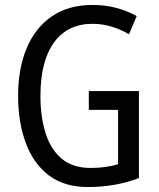

<svg xmlns="http://www.w3.org/2000/svg" viewBox="-20 -744 640 774"><path d="M338 -377H540V-26Q492 -8 441 1Q390 10 334 10Q239 10 177 -37Q115 -84 84 -167.5Q53 -251 53 -358Q53 -466 87 -548.5Q121 -631 188 -677.5Q255 -724 353 -724Q403 -724 447.5 -712.5Q492 -701 531 -679L500 -606Q466 -626 429 -637Q392 -648 353 -648Q252 -648 197.5 -572.5Q143 -497 143 -357Q143 -274 163.5 -208Q184 -142 228.5 -104.5Q273 -67 345 -67Q379 -67 406 -71Q433 -75 456 -82V-301H338Z"/></svg>

Font: Noto Sans Gurmukhi Condensed
Style: Regular
Weight: 400
Width: 3
Designer: Jelle Bosma - Monotype Design Team
Foundry: Monotype Imaging Inc.
Version: Version 2.004; ttfautohint (v1.8.4.7-5d5b)